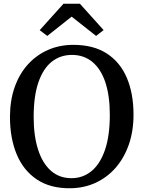

<svg xmlns="http://www.w3.org/2000/svg" viewBox="-20 -990 763 1021"><path d="M355.5 11Q247.5 12.5 175.8 -35.8Q104 -84 68.5 -170Q33 -256 33 -367.5Q33 -455.5 58 -526.5Q83 -597.5 128.8 -647.8Q174.5 -698 236 -724.8Q297.5 -751.5 370 -751.5Q477 -751.5 548 -705.5Q619 -659.5 654.5 -576Q690 -492.5 690 -380Q690 -292.5 665 -221Q640 -149.5 595 -98Q550 -46.5 488.8 -18.2Q427.5 10 355.5 11ZM360 -42.5Q421 -42.5 467 -80.5Q513 -118.5 538.5 -193.5Q564 -268.5 564 -379.5Q564 -480.5 540.5 -551.5Q517 -622.5 471.8 -660.2Q426.5 -698 362.5 -698Q301 -698 255.2 -661.8Q209.5 -625.5 184.2 -552.2Q159 -479 159 -367.5Q159 -267.5 182.5 -194.5Q206 -121.5 250.8 -82Q295.5 -42.5 360 -42.5ZM231.5 -799 191 -829.5 317.5 -970H405L531 -830L491 -799L361 -901.5Z"/></svg>

Font: Merriweather Light 18pt Medium
Style: Regular
Weight: 500
Version: Version 2.100